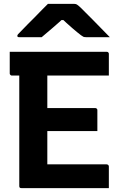

<svg xmlns="http://www.w3.org/2000/svg" viewBox="-20 -966 640 986"><path d="M30 -700H527Q532 -700 534 -698.5Q536 -697 537.5 -695Q539 -693 539 -689Q539 -658 539 -633.5Q539 -609 539 -578H41Q38 -578 35.5 -579.5Q33 -581 31.5 -583.5Q30 -586 30 -589Q30 -620 30 -645Q30 -670 30 -700ZM168 -411H469Q473 -411 475 -409.5Q477 -408 478.5 -406Q480 -404 480 -400Q480 -379 480 -361Q480 -343 480 -327Q480 -311 480 -293H168ZM90 0Q87 0 85 -0.5Q83 -1 81.5 -2.5Q80 -4 79.5 -6Q79 -8 79 -11Q79 -38 79 -89.5Q79 -141 79 -207.5Q79 -274 79 -347.5Q79 -421 79 -493.5Q79 -566 79 -627H230L223 -605Q223 -582 223 -558Q223 -534 223 -510Q223 -464 223 -415Q223 -366 223 -317Q223 -268 223 -218.5Q223 -169 223 -122H527Q532 -122 535.5 -119Q539 -116 539 -111Q539 -82 539 -55.5Q539 -29 539 0ZM226 -946Q241 -946 268 -946Q295 -946 321.5 -946Q348 -946 362 -946Q369 -946 374.5 -943Q380 -940 394 -927Q402 -919 418.5 -902.5Q435 -886 456.5 -864.5Q478 -843 500.5 -819.5Q523 -796 544 -775Q518 -775 484 -775Q450 -775 424 -775Q413 -775 408.5 -777Q404 -779 396 -785Q380 -797 352 -821Q324 -845 283 -884L335 -863Q319 -863 302.5 -863Q286 -863 269 -863L320 -885Q281 -849 250 -822.5Q219 -796 194 -775H80Q76 -775 73.5 -775.5Q71 -776 70 -778Q69 -780 69 -782Q69 -786 72.5 -790Q76 -794 90 -808Q103 -822 120.5 -839.5Q138 -857 157.5 -876.5Q177 -896 194.5 -914.5Q212 -933 226 -946Z"/></svg>

Font: RecMonoLinear Nerd Font Mono
Style: Bold
Weight: 700
Monospace: yes
Version: Version 1.085; ttfautohint (v1.8.4.7-5d5b);Nerd Fonts 3.2.1